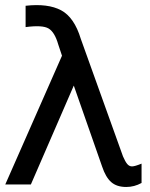

<svg xmlns="http://www.w3.org/2000/svg" viewBox="-20 -724 597 765"><path d="M1 11 227 -502 212 -547Q198 -596 173.5 -610.5Q149 -625 82 -616V-701Q171 -711 223.5 -683Q276 -655 302 -569L470 -101Q479 -80 487 -70.5Q495 -61 506 -61Q517 -61 544 -72V5Q515 21 483 21Q445 21 423 1.5Q401 -18 387 -60L274 -383L103 11Z"/></svg>

Font: AtCorfu Sans
Style: AtCorfu Sans Regular
Weight: 400
Designer: Kostas Teopoulos
Foundry: Kostas Teopoulos
Version: Version 1.00 July 8, 2025, initial release